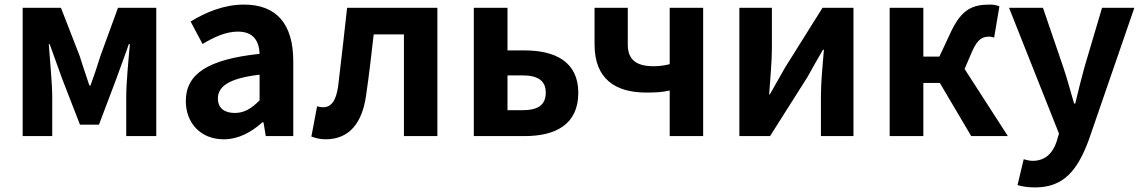

<svg xmlns="http://www.w3.org/2000/svg" viewBox="-20 -594 4984 838"><path d="M79 0H208V-173C208 -230 197 -339 193 -401H197C213 -355 235 -297 251 -251L329 -50H412L488 -251C504 -297 526 -353 542 -401H547C541 -339 531 -230 531 -173V0H662V-560H495L418 -349C404 -303 390 -262 375 -221H370C357 -262 342 -303 328 -349L246 -560H79Z M956 14C1021 14 1077 -17 1125 -60H1130L1140 0H1260V-327C1260 -489 1187 -574 1045 -574C957 -574 877 -540 812 -500L864 -402C916 -433 966 -456 1018 -456C1087 -456 1111 -414 1113 -359C888 -335 791 -272 791 -153C791 -57 856 14 956 14ZM1005 -101C962 -101 931 -120 931 -164C931 -215 976 -252 1113 -268V-156C1078 -121 1047 -101 1005 -101Z M1401 14C1502 14 1561 -54 1578 -179C1591 -267 1601 -356 1611 -444H1743V0H1889V-560H1495C1482 -446 1470 -332 1456 -219C1447 -152 1424 -126 1391 -126C1380 -126 1372 -128 1364 -130L1339 2C1359 9 1377 14 1401 14Z M2048 0H2269C2404 0 2504 -50 2504 -189C2504 -324 2404 -374 2269 -374H2195V-560H2048ZM2195 -113V-265H2260C2330 -265 2362 -240 2362 -190C2362 -137 2330 -113 2260 -113Z M2903 0H3049V-560H2903V-314C2879 -308 2859 -305 2832 -305C2754 -305 2720 -336 2720 -400V-560H2575V-400C2575 -249 2666 -190 2801 -190C2849 -190 2870 -192 2903 -199Z M3207 0H3341L3505 -259C3523 -291 3552 -344 3572 -377H3576C3570 -307 3563 -233 3563 -176V0H3705V-560H3570L3407 -300C3389 -268 3359 -216 3340 -182H3337C3342 -252 3349 -327 3349 -383V-560H3207Z M3863 0H4010V-232H4082L4219 0H4379L4190 -293L4224 -372C4248 -426 4270 -434 4298 -434C4306 -434 4312 -432 4319 -430L4342 -566C4330 -572 4315 -574 4300 -574C4224 -574 4177 -553 4131 -456L4080 -347H4010V-560H3863Z M4498 224C4623 224 4683 149 4732 17L4931 -560H4790L4713 -300C4699 -248 4685 -194 4673 -142H4668C4652 -196 4638 -250 4621 -300L4532 -560H4384L4602 -11L4592 23C4576 72 4544 108 4487 108C4474 108 4458 104 4448 101L4421 214C4443 220 4465 224 4498 224Z"/></svg>

Font: Noto Sans CJK TC
Style: Bold
Weight: 700
Designer: Ryoko NISHIZUKA 西塚涼子 (kana, bopomofo & ideographs); Paul D. Hunt (Latin, Greek & Cyrillic); Sandoll Communications 산돌커뮤니
Foundry: Adobe
Version: Version 2.004;hotconv 1.0.118;makeotfexe 2.5.65603